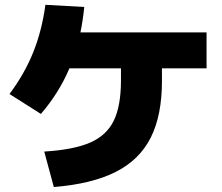

<svg xmlns="http://www.w3.org/2000/svg" viewBox="-20 -754 904 782"><path d="M472.7 -423.8V-475.6H262.7Q219.7 -374.5 146.5 -290L18.6 -371.1Q79.6 -452.6 115 -540.3Q150.4 -627.9 165 -734.4L323.2 -725.6Q316.9 -666 307.6 -622.1H821.3V-475.6H639.6V-423.8Q639.6 -284.2 594 -193.6Q548.3 -103 451.7 -54Q355 -4.9 199.2 7.8L160.2 -136.7Q279.8 -144 346.7 -173.1Q413.6 -202.1 442.9 -261.5Q472.2 -320.8 472.7 -423.8Z"/></svg>

Font: Pretendard GOV Black
Style: Regular
Weight: 900
Designer: Base glyphs from Inter by Rasmus Andersson; Hangeul glyphs from Noto Sans CJK(Source Han Sans) by Jang Soo-young and Kan
Foundry: Kil Hyung-jin
Version: Version 1.309